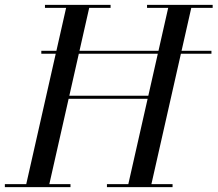

<svg xmlns="http://www.w3.org/2000/svg" viewBox="-60 -770 895 790"><path d="M110 -549V-561H810V-549ZM207 -363.5V-376H567V-363.5ZM395 -737.5H307L143 -12.5H230V0H-40V-12.5H48L212 -737.5H125V-750H395ZM815 -750V-737.5H727L563 -12.5H650V0H380V-12.5H468L632 -737.5H545V-750Z"/></svg>

Font: Bodoni Moda 18pt
Style: Italic
Weight: 400
Italic angle: -13°
Designer: Owen Earl
Foundry: indestructible type
Version: Version 2.005